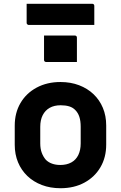

<svg xmlns="http://www.w3.org/2000/svg" viewBox="-20 -984 640 1016"><path d="M300 -550Q354 -550 398.5 -533Q443 -516 475 -485.5Q507 -455 524.5 -413Q542 -371 542 -320V-219Q542 -151 511.5 -99Q481 -47 426.5 -17.5Q372 12 300 12Q246 12 201.5 -5Q157 -22 125 -52.5Q93 -83 75.5 -125Q58 -167 58 -218V-319Q58 -387 88.5 -439Q119 -491 174 -520.5Q229 -550 300 -550ZM301 -427Q267 -427 243 -413.5Q219 -400 206 -374.5Q193 -349 193 -313V-225Q193 -197 201 -175.5Q209 -154 223 -138Q236 -125 255.5 -118Q275 -111 299 -111Q333 -111 357.5 -124.5Q382 -138 394.5 -164Q407 -190 407 -225V-313Q407 -344 400 -365.5Q393 -387 379 -401Q366 -415 346.5 -421Q327 -427 301 -427ZM213 -796Q232 -796 252.5 -796Q273 -796 294.5 -796Q316 -796 336.5 -796Q357 -796 376 -796Q381 -796 384 -793Q387 -790 387 -785V-656Q368 -656 347.5 -656Q327 -656 305.5 -656Q284 -656 263.5 -656Q243 -656 224 -656Q219 -656 216 -659Q213 -662 213 -667ZM121 -964H468Q473 -964 476 -961Q479 -958 479 -953Q479 -936 479 -919.5Q479 -903 479 -886.5Q479 -870 479 -852H132Q129 -852 126.5 -853.5Q124 -855 122.5 -857.5Q121 -860 121 -863Q121 -881 121 -897.5Q121 -914 121 -930.5Q121 -947 121 -964Z"/></svg>

Font: Recursive Monospace
Style: Bold
Weight: 700
Version: Version 1.047